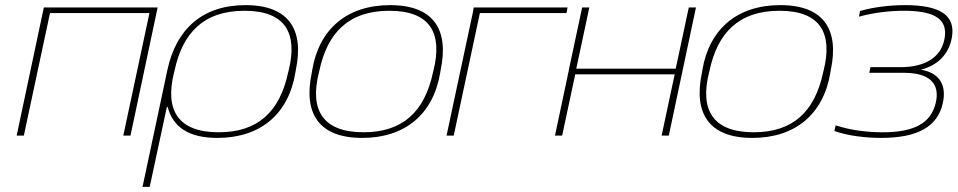

<svg xmlns="http://www.w3.org/2000/svg" viewBox="-20 -529 3736 749"><path d="M45 0H73L175 -478H563L461 0H489L595 -500H151Z M1132 -244 1134 -256C1167 -412 1108 -509 938 -509C769 -509 667 -415 633 -256L536 200H564L631 -112H634C655 -31 719 9 828 9C996 9 1105 -84 1132 -244ZM659 -246 661 -254C692 -399 773 -487 934 -487C1094 -487 1142 -399 1106 -254L1104 -246C1071 -92 985 -13 833 -13C675 -13 622 -99 659 -246Z M1198 -256 1196 -244C1163 -87 1223 9 1393 9C1561 9 1670 -84 1697 -244L1699 -256C1732 -412 1673 -509 1502 -509C1334 -509 1225 -416 1198 -256ZM1224 -246 1226 -254C1257 -399 1338 -487 1499 -487C1659 -487 1707 -399 1671 -254L1669 -246C1636 -92 1550 -13 1398 -13C1240 -13 1187 -99 1224 -246Z M1722 0H1750L1852 -478H2190L2194 -500H1828L1825 -482Z M2145 0H2173L2224 -239H2612L2561 0H2589L2695 -500H2667L2616 -261H2228L2279 -500H2251L2200 -261L2198 -250Z M2720 -256 2718 -244C2685 -87 2745 9 2915 9C3083 9 3192 -84 3219 -244L3221 -256C3254 -412 3195 -509 3024 -509C2856 -509 2747 -416 2720 -256ZM2746 -246 2748 -254C2779 -399 2860 -487 3021 -487C3181 -487 3229 -399 3193 -254L3191 -246C3158 -92 3072 -13 2920 -13C2762 -13 2709 -99 2746 -246Z M3493 -267H3376L3371 -245H3506C3605 -245 3649 -204 3630 -126C3611 -51 3551 -13 3423 -13C3364 -13 3297 -21 3240 -40L3235 -18C3285 0 3353 9 3417 9C3560 9 3638 -35 3658 -127C3673 -195 3647 -245 3572 -257C3639 -274 3681 -318 3693 -381C3710 -472 3643 -509 3511 -509C3450 -509 3386 -501 3335 -486L3331 -464C3389 -480 3451 -487 3506 -487C3632 -487 3677 -451 3665 -380C3653 -309 3594 -267 3493 -267Z"/></svg>

Font: LT Wave Thin
Style: Italic
Weight: 100
Designer: Daniel Lyons
Version: Version 2.5 (Glyphs App)